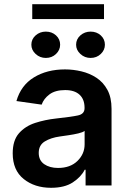

<svg xmlns="http://www.w3.org/2000/svg" viewBox="-20 -883 615 914"><path d="M223 11Q144.9 11 92.7 -30.9Q40.5 -72.8 40.5 -153.1Q40.5 -214.5 70.1 -248.4Q99.8 -282.3 147.2 -297.8Q194.6 -313.2 247.5 -318.9Q319.6 -326.7 351 -333.5Q382.5 -340.2 382.5 -367.9V-370Q382.5 -410.2 358.7 -432.2Q334.9 -454.2 290.1 -454.2Q242.9 -454.2 215.4 -433.6Q187.9 -413 178.3 -384.9L58.2 -402Q79.5 -476.6 141.5 -514.6Q203.5 -552.6 289.4 -552.6Q328.5 -552.6 367.5 -543.3Q406.6 -534.1 439.1 -512.8Q471.6 -491.5 491.3 -455.3Q511 -419 511 -365.1V0H387.4V-74.9H383.2Q365.8 -40.5 326.5 -14.7Q287.3 11 223 11ZM256.4 -83.5Q314.6 -83.5 348.7 -116.8Q382.8 -150.2 382.8 -195.7V-259.9Q374.6 -253.2 352.8 -248Q331 -242.9 306.5 -239.3Q282 -235.8 264.9 -233.3Q221.9 -227.3 193.2 -209.7Q164.4 -192.1 164.4 -155.2Q164.4 -119.7 190.3 -101.6Q216.3 -83.5 256.4 -83.5ZM198.2 -607.2Q170.1 -607.2 149.7 -626Q129.3 -644.8 129.3 -670.1Q129.3 -696.6 149.7 -714.6Q170.1 -732.5 198.2 -732.5Q226.9 -732.5 246.6 -714.6Q266.3 -696.6 266.3 -670.1Q266.3 -644.8 246.6 -626Q226.9 -607.2 198.2 -607.2ZM411.2 -607.2Q383.2 -607.2 362.7 -626Q342.3 -644.8 342.3 -670.1Q342.3 -696.6 362.7 -714.6Q383.2 -732.5 411.2 -732.5Q440 -732.5 459.7 -714.6Q479.4 -696.6 479.4 -670.1Q479.4 -644.8 459.7 -626Q440 -607.2 411.2 -607.2ZM475.1 -863.1V-792.1H133.5V-863.1Z"/></svg>

Font: Inter UI Semi Bold
Style: Regular
Weight: 600
Designer: Rasmus Andersson
Foundry: rsms
Version: 3.2;8d6f07862